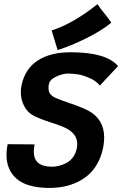

<svg xmlns="http://www.w3.org/2000/svg" viewBox="-20 -900 588 924"><path d="M228.5 -753.4Q330.6 -785.6 449.2 -879.9Q457.5 -866.2 482.4 -835.4Q507.3 -804.7 515.6 -791Q470.2 -752.9 394.8 -715.6Q319.3 -678.2 257.3 -659.2Q252.4 -673.3 242.9 -706.3Q233.4 -739.3 228.5 -753.4ZM142.6 -342.8Q113.3 -357.4 96.7 -388.9Q80.1 -420.4 80.1 -457.5Q80.1 -473.1 84 -491.2Q101.1 -569.8 162.1 -609.1Q223.1 -648.4 318.8 -648.4H323.2Q490.7 -648.4 548.3 -582L460.4 -488.3Q442.4 -511.2 409.9 -525.1Q377.4 -539.1 353 -542.5Q328.6 -545.9 306.2 -545.9Q282.7 -545.9 251.2 -531.7Q219.7 -517.6 215.3 -495.1Q213.4 -485.8 213.4 -476.6Q213.4 -464.8 216.8 -456.3Q220.2 -447.8 227.3 -441.7Q234.4 -435.5 240.5 -432.4Q246.6 -429.2 257.3 -424.8Q276.9 -416.5 324.5 -400.4Q372.1 -384.3 405.3 -367.2Q481.4 -326.2 481.4 -237.3Q481.4 -217.8 477.1 -193.4Q469.2 -150.9 450.7 -116.7Q432.1 -82.5 407.5 -60.3Q382.8 -38.1 351.1 -23.2Q319.3 -8.3 286.4 -2Q253.4 4.4 216.8 4.4H207.5Q105 1.5 58.1 -41.3Q11.2 -84 11.2 -154.8Q11.2 -178.2 16.6 -206.1Q38.1 -206.1 81.3 -205.6Q124.5 -205.1 146.5 -205.1Q142.6 -184.6 142.6 -170.4Q142.6 -97.7 230 -97.7Q246.1 -97.7 263.2 -101.8Q280.3 -106 298.6 -115.2Q316.9 -124.5 330.8 -142.8Q344.7 -161.1 349.6 -186.5Q351.6 -196.3 351.6 -207Q351.6 -256.8 295.4 -284.2Q271.5 -295.9 222.7 -311.5Q173.8 -327.1 142.6 -342.8Z"/></svg>

Font: Fantasque Sans Mono
Style: Bold Italic
Weight: 700
Italic angle: -11°
Monospace: yes
Designer: Jany Belluz
Version: Version 1.7.1